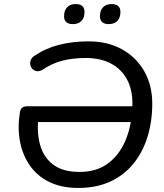

<svg xmlns="http://www.w3.org/2000/svg" viewBox="-20 -918 811 947"><path d="M366 9Q283 9 223 -20.5Q163 -50 127 -102Q91 -154 78.5 -221Q66 -288 78 -363Q80 -379 89 -386.5Q98 -394 117 -394H663L651 -316H141L171 -353Q160 -272 176.5 -208Q193 -144 241 -107Q289 -70 372 -70Q460 -70 517.5 -115.5Q575 -161 604 -238Q633 -315 633 -410Q633 -478 605.5 -528Q578 -578 526.5 -605Q475 -632 403 -632Q339 -632 287 -618.5Q235 -605 190 -574Q174 -565 161.5 -567Q149 -569 140.5 -577.5Q132 -586 129.5 -598.5Q127 -611 132.5 -623.5Q138 -636 152 -644Q207 -681 273.5 -697.5Q340 -714 417 -714Q510 -714 580.5 -675.5Q651 -637 691 -567.5Q731 -498 731 -407Q731 -319 707.5 -243Q684 -167 638 -110.5Q592 -54 524 -22.5Q456 9 366 9ZM516 -799Q495 -799 484 -809Q473 -819 473 -838Q473 -866 488 -882Q503 -898 531 -898Q552 -898 563 -888Q574 -878 574 -859Q574 -831 559 -815Q544 -799 516 -799ZM339 -799Q318 -799 307 -809Q296 -819 296 -838Q296 -866 311 -882Q326 -898 354 -898Q375 -898 386 -888Q397 -878 397 -859Q397 -831 382 -815Q367 -799 339 -799Z"/></svg>

Font: Nunito Medium
Style: Italic
Weight: 500
Designer: Vernon Adams
Foundry: Vernon Adams
Version: Version 3.601